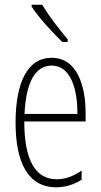

<svg xmlns="http://www.w3.org/2000/svg" viewBox="-20 -784 428 814"><path d="M159 -764H114V-756C146 -707 206 -643 244 -606H267V-617C231 -661 191 -710 159 -764ZM199 -539C96 -539 46 -433 46 -264C46 -97 98 10 218 10C260 10 296 -3 326 -22V-61C290 -36 256 -24 220 -24C128 -24 83 -109 83 -269H343V-303C343 -425 305 -539 199 -539ZM199 -506C277 -506 309 -412 308 -301H84C90 -439 132 -506 199 -506Z"/></svg>

Font: Noto Sans Sinhala UI ExtraCondensed ExtraLight
Style: Regular
Weight: 200
Width: 2
Designer: Jelle Bosma - Monotype Design Team
Foundry: Monotype Imaging Inc.
Version: Version 2.006